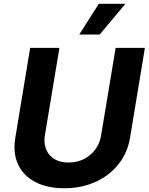

<svg xmlns="http://www.w3.org/2000/svg" viewBox="-20 -979 781 1009"><path d="M587.7 -727.3H741.5L663.4 -255Q650.2 -176.1 602.6 -115.9Q555 -55.8 481 -22.7Q407 10.3 317.5 10.3Q228 10.3 165 -22.7Q101.9 -55.8 74.6 -115.9Q47.2 -176.1 60.4 -255L138.5 -727.3H292.3L215.9 -268.1Q206 -205.3 240.1 -165.1Q274.1 -125 340.2 -125Q406.6 -125 454 -165.1Q501.4 -205.3 511.4 -268.1ZM396.7 -797.6 499.3 -959.2H639.2L503.9 -797.6Z"/></svg>

Font: Karasuma Gothic
Style: Bold Italic
Weight: 700
Italic angle: 9.39998°
Designer: Rasmus Andersson / Ryoko Nishizuka
Foundry: Genbu
Version: Version 1.00